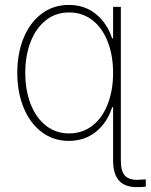

<svg xmlns="http://www.w3.org/2000/svg" viewBox="-20 -558 608 775"><path d="M436.5 88.9V-125H432.6Q413.1 -63 367.2 -26.1Q321.3 10.7 257.8 10.7Q195.8 10.7 148.7 -24.7Q101.6 -60.1 75.7 -122.6Q49.8 -185.1 49.8 -263.7Q49.8 -342.8 75.4 -405Q101.1 -467.3 148.2 -502.7Q195.3 -538.1 257.8 -538.1Q321.8 -538.1 366.9 -501.5Q412.1 -464.8 432.6 -403.3H436.5V-530.3H467.8V88.9Q467.8 132.3 483.4 150.1Q499 168 535.2 168Q544.9 168 568.4 166V195.3Q556.6 197.3 532.2 197.3Q483.9 197.3 460.2 170.9Q436.5 144.5 436.5 88.9ZM436.5 -263.7Q436.5 -333.5 415 -389.2Q393.6 -444.8 353.3 -476.3Q313 -507.8 258.8 -507.8Q205.1 -507.8 165 -476.1Q125 -444.3 103.5 -388.9Q82 -333.5 82 -263.7Q82 -194.3 103.5 -138.7Q125 -83 165 -51.3Q205.1 -19.5 258.8 -19.5Q313 -19.5 353.3 -51Q393.6 -82.5 415 -138.2Q436.5 -193.8 436.5 -263.7Z"/></svg>

Font: Pretendard Std Thin
Style: Regular
Weight: 100
Designer: Base glyphs from Inter by Rasmus Andersson; Hangeul glyphs from Noto Sans CJK(Source Han Sans) by Jang Soo-young and Kan
Foundry: Kil Hyung-jin
Version: Version 1.309